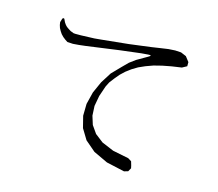

<svg xmlns="http://www.w3.org/2000/svg" viewBox="-124 -915 1249 1101"><g transform="rotate(20 500.0 -364.5)"><path d="M756.8 -34.2 761.7 -18.6 752 2.9 729.5 11.7 620.1 -2.9 532.2 -35.2 466.8 -82 423.8 -140.6 400.4 -208 395.5 -278.3 407.2 -352.5 431.6 -422.9 465.8 -489.3 512.7 -546.9 543 -583 576.2 -612.3 615.2 -639.6 634.8 -653.3Q659.2 -669.9 630.9 -665L590.8 -658.2L465.8 -631.8L277.3 -588.9L239.3 -581.1L204.1 -575.2L170.9 -574.2L156.2 -582L139.6 -592.8L125 -605.5L113.3 -620.1L103.5 -634.8L96.7 -651.4L92.8 -667L97.7 -690.4Q106.4 -701.2 112.3 -687.5L119.1 -675.8L127 -666L134.8 -658.2L144.5 -651.4L155.3 -645.5L167 -639.6L186.5 -633.8H197.3L230.5 -636.7L309.6 -646.5L352.5 -654.3L505.9 -683.6L630.9 -710.9L683.6 -723.6L729.5 -734.4L768.6 -740.2L803.7 -741.2L836.9 -730.5L862.3 -703.1L864.3 -678.7L837.9 -661.1L780.3 -647.5L728.5 -632.8L680.7 -616.2L638.7 -596.7L601.6 -576.2L569.3 -552.7L541 -527.3L516.6 -500L496.1 -470.7L475.6 -438.5L463.9 -409.2L448.2 -345.7L442.4 -283.2L450.2 -226.6L470.7 -176.8L505.9 -134.8L557.6 -101.6L630.9 -78.1L726.6 -67.4L748 -56.6Z"/></g></svg>

Font: B2 Hana
Style: Regular
Weight: 500
Version: 2020-08-05; (max)